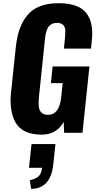

<svg xmlns="http://www.w3.org/2000/svg" viewBox="-20 -841 617 1216"><path d="M177.2 355 168.5 299.8Q201.2 294.9 221.9 277.6Q242.7 260.3 246.6 221.7H163.6L179.7 71.3H331.1L317.4 201.2Q300.3 354.5 177.2 355ZM243.2 11.7Q182.1 11.7 140.6 -8.3Q99.1 -28.3 78.4 -65.2Q57.6 -102.1 50.3 -153.8Q46.9 -178.2 46.9 -205.1Q46.9 -235.4 51.3 -269L79.6 -537.6Q86.4 -605.5 104 -655.8Q121.6 -706.1 152.8 -744.1Q184.1 -782.2 233.6 -801.5Q283.2 -820.8 351.1 -820.8Q416.5 -820.8 460.9 -804.2Q505.4 -787.6 528.8 -755.9Q551.8 -723.6 559.6 -681.6Q564 -657.7 564 -629.4Q564 -607.4 561.5 -583L556.2 -533.2H384.8L391.1 -595.7Q393.6 -623.5 393.6 -646Q393.6 -668.5 380.6 -682.4Q367.7 -696.3 340.3 -696.3Q322.8 -696.3 309.6 -689.7Q296.4 -683.1 288.8 -673.8Q281.2 -664.6 275.9 -648.7Q270.5 -632.8 268.3 -620.1Q266.1 -607.4 264.2 -587.9L226.1 -221.7Q224.6 -205.1 224.6 -189.9Q224.6 -178.2 225.6 -167.5Q227.5 -143.6 241.9 -128.7Q256.3 -113.8 283.7 -113.8Q356 -113.8 367.7 -226.1L377 -314.5H302.2L313.5 -419.9H546.4L502.4 0H386.2L383.3 -69.3Q338.9 11.7 243.2 11.7Z"/></svg>

Font: Oswald
Style: Bold
Weight: 700
Designer: Vernon Adams
Foundry: Vernon Adams
Version: 3.0; ttfautohint (v0.94.23-7a4d-dirty) -l 8 -r 50 -G 200 -x 